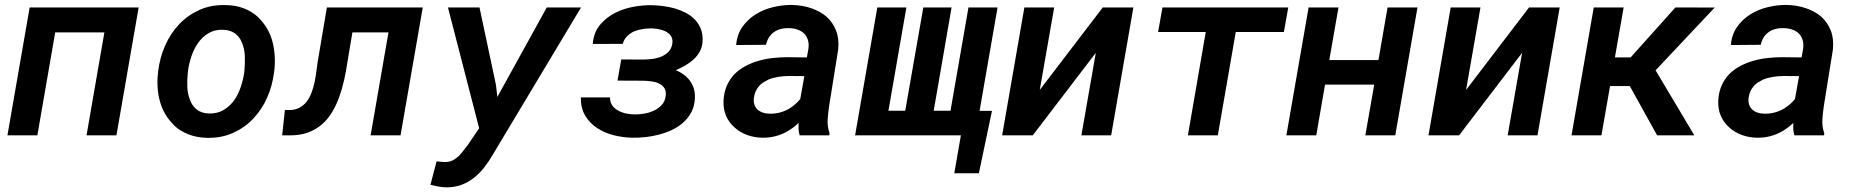

<svg xmlns="http://www.w3.org/2000/svg" viewBox="-20 -559 7670 793"><path d="M460.9 0 552.7 -528.3H102.5L10.7 0H134.3L208 -425.3H411.1L337.4 0Z M633.3 -265.6 632.3 -255.4Q628.4 -219.2 632.1 -184.8Q635.7 -150.4 647 -120.6Q655.8 -97.2 668.7 -77.9Q681.6 -58.6 700.2 -40Q722.2 -18.6 757.1 -4.6Q792 9.3 835 10.3Q893.6 11.7 941.9 -9.8Q990.2 -31.2 1025.4 -68.4Q1061 -105.5 1083 -155Q1105 -204.6 1111.8 -259.8L1113.3 -270.5Q1117.2 -306.6 1113.5 -341.6Q1109.9 -376.5 1099.1 -407.2Q1089.8 -432.1 1075.2 -453.4Q1060.5 -474.6 1041.5 -492.2Q1017.6 -513.2 984.9 -525.4Q952.1 -537.6 910.6 -538.1Q852.1 -539.6 804 -518.1Q755.9 -496.6 720.7 -459.5Q684.6 -421.9 662.4 -371.6Q640.1 -321.3 633.3 -265.6ZM755.4 -255.4 756.3 -265.6Q760.3 -295.4 770.5 -326.2Q780.8 -356.9 798.3 -381.8Q815.9 -406.7 841.6 -422.1Q867.2 -437.5 902.3 -436Q932.1 -434.6 950.4 -421.1Q968.8 -407.7 978 -385.7Q990.2 -358.4 991.2 -327.9Q992.2 -297.4 989.7 -270L988.8 -259.8Q984.9 -231.9 974.6 -200.7Q964.4 -169.4 947.3 -145Q929.2 -120.1 903.6 -104.7Q877.9 -89.4 843.3 -90.3Q811 -91.3 792 -107.2Q772.9 -123 764.6 -146.5Q754.9 -170.9 753.7 -200Q752.4 -229 755.4 -255.4Z M1726.1 -528.3H1330.1L1292 -303.2Q1289.1 -284.2 1286.4 -261.7Q1283.7 -239.3 1278.8 -217.3Q1273.9 -195.3 1266.1 -174.8Q1258.3 -154.3 1246.1 -138.7Q1233.9 -123 1215.6 -113.5Q1197.3 -104 1171.9 -104.5L1156.7 -105L1145.5 0H1172.4Q1216.3 1 1250 -11Q1283.7 -22.9 1309.1 -44.9Q1334 -66.4 1351.6 -95.7Q1369.1 -125 1381.3 -159.2Q1393.6 -193.4 1401.6 -230Q1409.7 -266.6 1415 -303.2L1435.5 -425.3H1584.5L1510.7 0H1634.3Z M2028.3 -209 1960.4 -528.3H1830.1L1959 -29.3L1911.6 40.5Q1902.8 51.3 1893.8 63.2Q1884.8 75.2 1875 85.4Q1864.3 95.2 1852.1 102.1Q1839.8 108.9 1824.7 109.9Q1814.9 110.8 1804.2 109.4Q1793.5 107.9 1783.2 107.4L1757.8 204.1Q1774.4 208.5 1790.8 211.4Q1807.1 214.4 1823.7 214.8Q1857.9 214.8 1886.2 204.3Q1914.6 193.8 1938 174.8Q1960.9 156.7 1980.2 132.1Q1999.5 107.4 2015.1 80.1L2379.9 -528.3H2238.3L2034.2 -158.7Z M2638.2 -225.6Q2647 -225.1 2656.2 -224.6Q2665.5 -224.1 2674.3 -222.2Q2682.1 -221.2 2689.5 -219Q2696.8 -216.8 2703.1 -213.4Q2717.3 -206.5 2724.9 -193.6Q2732.4 -180.7 2729 -159.7Q2725.6 -138.2 2712.2 -124.3Q2698.7 -110.4 2680.7 -102.1Q2662.1 -93.3 2641.4 -89.8Q2620.6 -86.4 2603 -86.4Q2586.4 -86.4 2568.1 -89.8Q2549.8 -93.3 2534.7 -101.6Q2519 -109.4 2509.3 -122.8Q2499.5 -136.2 2499.5 -156.7H2378.9Q2378.4 -112.3 2397.2 -81.1Q2416 -49.8 2446.8 -29.8Q2477.5 -9.8 2515.9 -0.2Q2554.2 9.3 2592.8 9.8Q2618.7 10.3 2647.5 7.1Q2676.3 3.9 2704.6 -3.9Q2732.4 -11.2 2758.1 -23.7Q2783.7 -36.1 2803.7 -54.7Q2823.7 -72.8 2836.2 -97.2Q2848.6 -121.6 2850.1 -153.3Q2851.6 -181.2 2841.8 -203.9Q2832 -226.6 2814 -242.7Q2805.2 -250.5 2794.4 -257.3Q2783.7 -264.2 2771 -269Q2790.5 -277.3 2809.8 -288.3Q2829.1 -299.3 2844.7 -313.5Q2859.9 -327.6 2870.1 -345.9Q2880.4 -364.3 2881.8 -387.7Q2883.3 -417 2874.8 -439Q2866.2 -460.9 2850.6 -477.5Q2835 -494.1 2813.5 -505.4Q2792 -516.6 2768.1 -523.9Q2744.1 -530.8 2719 -533.9Q2693.8 -537.1 2670.9 -537.6Q2634.3 -538.1 2595.2 -530.8Q2556.2 -523.4 2523.4 -507.3Q2484.4 -487.8 2458 -456.1Q2431.6 -424.3 2428.2 -377.4L2552.2 -377.9Q2557.1 -396.5 2569.6 -408.9Q2582 -421.4 2598.6 -429.2Q2615.2 -436 2634.3 -439Q2653.3 -441.9 2670.4 -441.9Q2684.6 -441.4 2700.7 -438.5Q2716.8 -435.5 2730.5 -428.7Q2735.4 -425.3 2740 -422.1Q2744.6 -418.9 2748 -414.6Q2753.9 -407.7 2756.3 -398.9Q2758.8 -390.1 2756.8 -378.9Q2753.9 -358.9 2741.7 -345.9Q2729.5 -333 2712.4 -325.7Q2695.8 -318.4 2676.5 -315.9Q2657.2 -313.5 2640.1 -313L2545.9 -313.5L2530.3 -226.1Z M3282.7 0H3405.3L3406.2 -8.8Q3396.5 -36.6 3398.4 -65.9Q3400.4 -95.2 3404.8 -123.5L3441.9 -354.5Q3446.3 -399.4 3432.9 -433.3Q3419.4 -467.3 3393.1 -490.7Q3366.2 -513.2 3329.6 -525.4Q3293 -537.6 3251.5 -538.6Q3212.9 -539.1 3173.1 -529.5Q3133.3 -520 3100.6 -499.5Q3067.9 -479 3045.9 -447.5Q3023.9 -416 3020.5 -373L3144 -374Q3147.5 -391.1 3155.8 -404.3Q3164.1 -417.5 3175.8 -425.8Q3188.5 -435.1 3204.3 -439.2Q3220.2 -443.4 3238.8 -442.9Q3258.8 -442.4 3274.9 -436.5Q3291 -430.7 3301.8 -419.9Q3312.5 -408.7 3317.1 -392.8Q3321.8 -377 3318.8 -356.4L3312.5 -321.8L3231.4 -322.8Q3201.7 -322.8 3171.1 -319.3Q3140.6 -315.9 3112.3 -307.6Q3083.5 -299.3 3058.1 -285.6Q3032.7 -272 3013.2 -252.4Q2994.1 -232.4 2982.2 -205.6Q2970.2 -178.7 2968.3 -143.6Q2966.8 -108.4 2979 -80.3Q2991.2 -52.2 3013.7 -32.7Q3035.6 -12.7 3065.4 -1.7Q3095.2 9.3 3128.4 9.8Q3157.2 10.3 3183.3 3.4Q3209.5 -3.4 3232.4 -16.6Q3244.6 -23.9 3256.1 -32.5Q3267.6 -41 3278.3 -51.3Q3277.8 -38.1 3278.3 -25.6Q3278.8 -13.2 3282.7 0ZM3159.7 -89.4Q3144 -89.4 3131.1 -93.8Q3118.2 -98.1 3109.4 -106Q3100.1 -114.3 3095.9 -126.5Q3091.8 -138.7 3093.8 -154.8Q3095.7 -169.4 3100.6 -180.7Q3105.5 -191.9 3112.8 -200.7Q3120.6 -210.9 3131.3 -217.8Q3142.1 -224.6 3153.8 -230.5Q3173.3 -238.3 3195.6 -241.7Q3217.8 -245.1 3238.8 -245.1L3302.2 -244.6L3285.2 -149.9Q3274.9 -137.2 3262.7 -127Q3250.5 -116.7 3237.3 -108.9Q3219.7 -99.1 3200 -94Q3180.2 -88.9 3159.7 -89.4Z M3723.6 -528.3H3603.5L3511.7 0H3948.7L3921.4 156.7H4022.9L4077.1 -101.1H4025.9L4100.1 -528.3H3980L3905.8 -101.6H3836.4L3910.2 -528.3H3793.5L3718.8 -101.6H3649.4Z M4534.7 -528.3 4274.4 -187.5 4334 -528.3H4210.9L4119.1 0H4245.6L4505.9 -340.8L4446.3 0H4569.3L4661.1 -528.3Z M5282.7 -426.8 5300.8 -528.3H4781.2L4763.2 -426.8H4960L4886.2 0H5009.8L5084 -426.8Z M5742.7 0 5834.5 -528.3H5710.9L5673.3 -311H5470.2L5508.3 -528.3H5384.8L5293 0H5416.5L5452.6 -209.5H5655.8L5619.1 0Z M6295.4 -528.3 6035.2 -187.5 6094.7 -528.3H5971.7L5879.9 0H6006.3L6266.6 -340.8L6207 0H6330.1L6421.9 -528.3Z M6711.4 -203.6 6824.2 0H6978L6817.9 -268.6L7062 -527.8L6899.9 -528.3L6714.8 -321.8H6649.9L6686 -528.3H6562.5L6470.7 0H6594.2L6629.9 -203.6Z M7391.1 0H7513.7L7514.6 -8.8Q7504.9 -36.6 7506.8 -65.9Q7508.8 -95.2 7513.2 -123.5L7550.3 -354.5Q7554.7 -399.4 7541.3 -433.3Q7527.8 -467.3 7501.5 -490.7Q7474.6 -513.2 7438 -525.4Q7401.4 -537.6 7359.9 -538.6Q7321.3 -539.1 7281.5 -529.5Q7241.7 -520 7209 -499.5Q7176.3 -479 7154.3 -447.5Q7132.3 -416 7128.9 -373L7252.4 -374Q7255.9 -391.1 7264.2 -404.3Q7272.5 -417.5 7284.2 -425.8Q7296.9 -435.1 7312.7 -439.2Q7328.6 -443.4 7347.2 -442.9Q7367.2 -442.4 7383.3 -436.5Q7399.4 -430.7 7410.2 -419.9Q7420.9 -408.7 7425.5 -392.8Q7430.2 -377 7427.2 -356.4L7420.9 -321.8L7339.8 -322.8Q7310.1 -322.8 7279.5 -319.3Q7249 -315.9 7220.7 -307.6Q7191.9 -299.3 7166.5 -285.6Q7141.1 -272 7121.6 -252.4Q7102.5 -232.4 7090.6 -205.6Q7078.6 -178.7 7076.7 -143.6Q7075.2 -108.4 7087.4 -80.3Q7099.6 -52.2 7122.1 -32.7Q7144 -12.7 7173.8 -1.7Q7203.6 9.3 7236.8 9.8Q7265.6 10.3 7291.7 3.4Q7317.9 -3.4 7340.8 -16.6Q7353 -23.9 7364.5 -32.5Q7376 -41 7386.7 -51.3Q7386.2 -38.1 7386.7 -25.6Q7387.2 -13.2 7391.1 0ZM7268.1 -89.4Q7252.4 -89.4 7239.5 -93.8Q7226.6 -98.1 7217.8 -106Q7208.5 -114.3 7204.3 -126.5Q7200.2 -138.7 7202.1 -154.8Q7204.1 -169.4 7209 -180.7Q7213.9 -191.9 7221.2 -200.7Q7229 -210.9 7239.7 -217.8Q7250.5 -224.6 7262.2 -230.5Q7281.7 -238.3 7304 -241.7Q7326.2 -245.1 7347.2 -245.1L7410.6 -244.6L7393.6 -149.9Q7383.3 -137.2 7371.1 -127Q7358.9 -116.7 7345.7 -108.9Q7328.1 -99.1 7308.3 -94Q7288.6 -88.9 7268.1 -89.4Z"/></svg>

Font: Roboto Mono SemiBold
Style: Italic
Weight: 600
Italic angle: -10°
Monospace: yes
Designer: Google
Version: Version 3.000